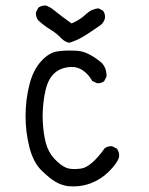

<svg xmlns="http://www.w3.org/2000/svg" viewBox="-20 -685 540 697"><path d="M261.7 -500.5Q246.6 -501.5 227.8 -501.5Q209 -501.5 188.5 -498.5Q157.7 -494.1 129.2 -462.6Q100.6 -431.2 87.4 -379.9Q72.8 -324.2 72.8 -262.2Q72.8 -207 86.4 -151.9Q100.6 -95.7 130.6 -66.4Q160.6 -37.1 181.2 -25.1Q201.7 -13.2 225.6 -9.3Q235.4 -8.3 246.1 -8.3Q279.3 -8.3 309.1 -19.5Q346.7 -33.7 375.5 -62.5Q404.3 -91.3 411.6 -112.3Q412.6 -116.2 412.6 -120.6Q412.6 -134.3 404.3 -145.5L387.7 -153.8Q385.7 -154.3 383.8 -154.3Q369.6 -154.3 359.9 -146.5Q311.5 -79.1 274.9 -73.2Q261.2 -71.3 250 -71.3Q231.4 -71.3 218.8 -76.7Q198.7 -85.9 177.2 -108.9Q155.3 -132.3 146.2 -166.7Q137.2 -201.2 135.3 -244.6Q134.8 -253.4 134.8 -262.7Q134.8 -298.3 141.1 -336.9Q149.4 -387.2 169.4 -410.6Q189.5 -434.6 222.7 -440.4Q231.9 -441.9 240.2 -441.9Q262.7 -441.9 280.3 -429.7Q301.8 -415 314.9 -391.1L331.1 -383.3Q333 -382.8 337.2 -382.8Q341.3 -382.8 347.2 -384.5Q353 -386.2 358.4 -390.6L366.7 -407.2Q366.7 -409.2 366.7 -410.6Q366.7 -437.5 349.6 -456.5Q300.8 -497.6 261.7 -500.5ZM360.8 -618.2Q361.3 -621.1 361.3 -625.2Q361.3 -629.4 359.6 -635.3Q357.9 -641.1 353.5 -646.5L337.4 -654.8Q312 -652.3 293 -634.3Q270.5 -612.8 243.2 -601.6L239.3 -600.1Q199.2 -628.9 166 -655.8L148.4 -664.6Q146.5 -665 142.3 -665Q138.2 -665 131.8 -663.3Q125.5 -661.6 119.1 -657.2L110.8 -640.6Q110.4 -638.7 110.4 -636.7Q110.4 -622.1 118.7 -611.3Q141.1 -590.8 163.1 -577.6Q186.5 -563.5 202.6 -545.9Q215.8 -532.2 231.9 -529.8Q256.3 -537.6 278.1 -549.8Q299.8 -562 346.2 -594.7Q357.4 -604.5 360.8 -618.2Z"/></svg>

Font: Bakudai
Style: ExtraLight
Weight: 200
Version: Version 1.48